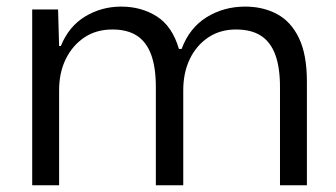

<svg xmlns="http://www.w3.org/2000/svg" viewBox="-20 -553 1002 573"><path d="M76.1 0V-524.7H153.3L156.4 -415.7H161.6Q185.3 -474.3 234.1 -503.8Q282.9 -533.3 341.7 -533.3Q401.9 -533.3 448 -504Q494.1 -474.7 514 -406.9H522Q545.4 -469.9 596.6 -501.6Q647.7 -533.3 711.7 -533.3Q764.9 -533.3 806.6 -511.1Q848.3 -488.9 872.1 -439.6Q895.9 -390.4 895.9 -309.4V0H815.6V-293.1Q815.6 -352 801.4 -390.1Q787.3 -428.1 758.4 -446.6Q729.6 -465 684.3 -465Q636.6 -465 601.1 -441Q565.6 -417 546.2 -376.4Q526.9 -335.7 526.9 -283.7V0H445.1V-293.1Q445.1 -352 431 -390.1Q416.9 -428.1 388.4 -446.6Q359.9 -465 315.3 -465Q266.9 -465 231.4 -441Q195.9 -417 176.1 -376.4Q156.4 -335.7 156.4 -283.7V0Z"/></svg>

Font: Mona Sans ExtraLight
Style: Regular
Weight: 200
Designer: Deni Anggara
Foundry: GitHub
Version: Version 2.000